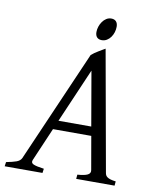

<svg xmlns="http://www.w3.org/2000/svg" viewBox="-104 -858 752 926"><g transform="rotate(10 271.5 -395.5)"><path d="M181.2 -216.8 111.3 -54.2Q104.5 -39.1 118.9 -32.5Q133.3 -25.9 170.9 -21L168 0H-17.1L-14.2 -21Q16.6 -26.9 35.2 -33.4Q53.7 -40 60.1 -54.2L297.9 -600.1Q304.2 -606 313 -612.1Q321.8 -618.2 331.1 -623.8Q340.3 -629.4 348.9 -634.5Q357.4 -639.6 363.8 -643.1L469.2 -54.2Q470.2 -47.4 472.9 -42.2Q475.6 -37.1 481.4 -33Q487.3 -28.8 497.3 -25.9Q507.3 -22.9 522.9 -21L521 0H333L335 -21Q369.6 -23.4 384.8 -31Q399.9 -38.6 397 -54.2L368.7 -216.8ZM360.8 -261.2 314.9 -526.9 200.2 -261.2ZM397.9 -756.3Q397.9 -742.7 393.8 -729.2Q389.6 -715.8 381.8 -704.8Q374 -693.8 362.8 -687Q351.6 -680.2 337.9 -680.2Q322.8 -680.2 314.5 -689Q306.2 -697.8 306.2 -714.4Q306.2 -727.5 310.5 -741Q314.9 -754.4 322.8 -765.6Q330.6 -776.9 341.6 -783.9Q352.5 -791 366.2 -791Q381.3 -791 389.6 -782Q397.9 -772.9 397.9 -756.3Z"/></g></svg>

Font: Gentium Basic
Style: Italic
Weight: 400
Italic angle: -8°
Designer: J. Victor Gaultney and Annie Olsen
Foundry: SIL International
Version: Version 1.102; 2013; Maintenance release